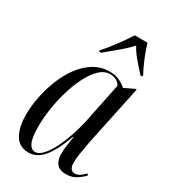

<svg xmlns="http://www.w3.org/2000/svg" viewBox="-190 -859 851 963"><g transform="rotate(30 236.0 -378.0)"><path d="M133 10Q78 10 52.5 -33.5Q27 -77 27 -150Q27 -198 37.5 -252Q48 -306 68.5 -358Q89 -410 120 -452.5Q151 -495 192 -520.5Q233 -546 285 -546Q319 -546 342.5 -534Q366 -522 381 -508L437 -535H445L373 -194Q370 -177 365.5 -152.5Q361 -128 357.5 -104Q354 -80 354 -63Q354 -15 386 -15Q400 -15 413.5 -23.5Q427 -32 442 -48L448 -39Q431 -21 407 -5.5Q383 10 348 10Q278 10 278 -70Q278 -94 282 -119Q286 -144 290 -171H287Q252 -74 215 -32Q178 10 133 10ZM160 -9Q180 -9 201.5 -32Q223 -55 243 -94Q263 -133 279.5 -182Q296 -231 307 -284L352 -504Q342 -521 326 -528.5Q310 -536 293 -536Q259 -536 231 -509Q203 -482 180.5 -437.5Q158 -393 142 -339Q126 -285 118 -230.5Q110 -176 110 -130Q110 -66 123 -37.5Q136 -9 160 -9ZM187 -614Q215 -645 247 -688.5Q279 -732 301 -766H375Q380 -745 391 -716Q402 -687 414.5 -659.5Q427 -632 437 -614L436 -606H426Q394 -641 371 -668.5Q348 -696 332 -725Q305 -695 270.5 -666.5Q236 -638 198 -606H186Z"/></g></svg>

Font: Noto Serif Display ExtraCondensed
Style: Italic
Weight: 400
Width: 2
Italic angle: -12°
Designer: Monotype Design Team
Foundry: Monotype Imaging Inc.
Version: Version 2.009